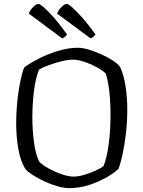

<svg xmlns="http://www.w3.org/2000/svg" viewBox="-20 -965 735 985"><path d="M334 0Q308 0 274.5 -9.5Q241 -19 208 -34.5Q175 -50 149 -66.5Q123 -83 111 -97Q85 -137 74 -201Q63 -265 63 -332Q63 -388 68.5 -443Q74 -498 83.5 -544.5Q93 -591 104 -619Q132 -640 177.5 -663.5Q223 -687 276.5 -703.5Q330 -720 380 -720Q404 -720 435.5 -710.5Q467 -701 499.5 -686.5Q532 -672 558 -655Q584 -638 596 -622Q615 -581 624 -523Q633 -465 633 -403Q633 -342 626.5 -284.5Q620 -227 610 -179Q600 -131 588 -99Q565 -77 525.5 -54.5Q486 -32 437 -16Q388 0 334 0ZM356 -59Q382 -59 413.5 -68.5Q445 -78 472 -90.5Q499 -103 511 -113Q528 -153 537.5 -224.5Q547 -296 547 -376Q547 -439 541 -494Q535 -549 523 -586Q517 -595 498 -607.5Q479 -620 454 -631.5Q429 -643 402.5 -651Q376 -659 355 -659Q330 -659 297 -651Q264 -643 232.5 -631.5Q201 -620 181 -609Q163 -568 154.5 -500Q146 -432 146 -364Q146 -297 154.5 -234.5Q163 -172 181 -136Q191 -124 212 -111Q233 -98 259 -86Q285 -74 311 -66.5Q337 -59 356 -59ZM299 -768 128 -895Q134 -914 150.5 -929.5Q167 -945 177 -945Q185 -945 207.5 -925Q230 -905 260.5 -870Q291 -835 324 -788Q317 -776 299 -768ZM445 -768 273 -895Q279 -913 295.5 -929Q312 -945 323 -945Q331 -945 353 -925Q375 -905 406 -870Q437 -835 470 -788Q467 -783 460 -777Q453 -771 445 -768Z"/></svg>

Font: Texturina ExtraLight
Style: Regular
Weight: 200
Designer: Guillermo Torres Carreño
Foundry: Omnibus-Type
Version: Version 1.002; ttfautohint (v1.8.3)